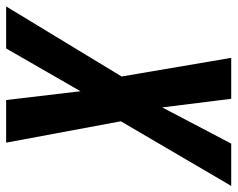

<svg xmlns="http://www.w3.org/2000/svg" viewBox="-150 -662 754 609"><g transform="rotate(90 226.5 -357.0)"><path d="M-58.1 0 164.1 -366.2 105 -713.9H234.9L262.2 -495.1L377 -713.9H511.2L306.2 -363.8L374 0H238.8L210.9 -235.8L75.2 0Z"/></g></svg>

Font: Open Sans Condensed
Style: Italic
Weight: 400
Width: 3
Italic angle: -12°
Designer: Monotype Design Team
Foundry: Monotype Imaging Inc.
Version: Version 3.000